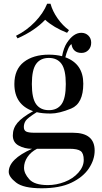

<svg xmlns="http://www.w3.org/2000/svg" viewBox="-20 -822 545 1030"><path d="M236.8 170.9Q282.2 170.9 326.9 153.8Q371.6 136.7 400.4 104.2Q429.2 71.8 429.2 36.1Q429.2 0.5 412.6 -11.7Q396 -23.9 353 -23.9H178.7Q145.5 -6.8 127.2 20.5Q108.9 47.9 108.9 78.1Q108.9 108.4 137 139.6Q165 170.9 236.8 170.9ZM174.1 -479.5Q150.9 -447.8 150.9 -371.1Q150.9 -294.4 174.1 -262.7Q197.3 -231 242.2 -231Q287.1 -231 310.1 -262.9Q333 -294.9 333 -371.1Q333 -447.3 310.1 -479.2Q287.1 -511.2 242.2 -511.2Q197.3 -511.2 174.1 -479.5ZM330.6 -514.6Q426.8 -479.5 426.8 -373Q426.8 -266.6 361.8 -239.7Q296.9 -212.9 252 -212.9Q207 -212.9 177.2 -220.2Q127.9 -189.5 117.9 -174.3Q107.9 -159.2 107.9 -140.6Q107.9 -122.1 121.1 -116Q134.3 -109.9 164.1 -109.9H371.1Q487.8 -109.9 487.8 -14.2Q487.8 34.7 456.8 81.3Q425.8 127.9 363.3 158Q300.8 188 203.1 188Q105.5 188 66.2 157.2Q26.9 126.5 26.9 100.1Q26.9 31.7 152.3 -23.9H148.9Q112.3 -23.9 80.6 -40.8Q48.8 -57.6 48.8 -95.7Q48.8 -133.8 73.7 -163.3Q98.6 -192.9 157.7 -225.6Q57.1 -260.7 57.1 -371.1Q57.1 -449.7 107.9 -489.3Q158.7 -528.8 242.2 -528.8Q280.8 -528.8 313 -520.5Q321.3 -565.4 338.9 -592.3Q374.5 -646 416 -646Q439 -646 454.1 -631.1Q469.2 -616.2 469.2 -592.8Q469.2 -569.3 454.6 -553.7Q439.9 -538.1 417 -538.1Q394 -538.1 380.1 -550.5Q366.2 -563 363.8 -585Q354.5 -581.5 344.7 -558.1Q335 -534.7 330.6 -514.6ZM339.8 -646Q268.1 -674.3 222.2 -715.8Q166.5 -657.2 74.2 -616.2L65.9 -629.9Q123 -658.2 167.7 -704.6Q212.4 -751 232.9 -801.8H251Q262.2 -761.2 289.3 -722.9Q316.4 -684.6 350.1 -660.2Z"/></svg>

Font: PlayfairDisplay-Regular
Style: Regular
Weight: 400
Designer: Claus Eggers Sørensen
Foundry: Claus Eggers Sørensen
Version: Version 1.002;PS 001.002;hotconv 1.0.70;makeotf.lib2.5.58329